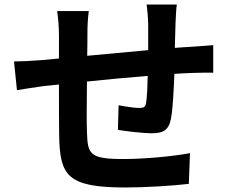

<svg xmlns="http://www.w3.org/2000/svg" viewBox="-20 -801 1040 850"><path d="M629 -781C632 -763 636 -716 636 -691V-579C546 -571 450 -562 366 -554C367 -593 367 -626 367 -649C367 -691 369 -719 373 -752H233C238 -717 241 -683 241 -642V-542L166 -535C116 -531 70 -529 42 -529L55 -402C81 -406 143 -416 174 -420L241 -427C241 -334 241 -238 242 -196C246 -25 277 29 534 29C628 29 749 21 816 13L821 -123C747 -109 622 -97 525 -97C376 -97 368 -119 365 -216C363 -258 364 -349 365 -440C450 -449 547 -458 634 -465C633 -418 631 -373 627 -346C624 -327 616 -323 596 -323C576 -323 536 -329 505 -335L502 -226C537 -220 616 -211 651 -211C702 -211 727 -224 737 -276C745 -318 749 -399 752 -474C781 -476 807 -477 828 -478C855 -479 907 -480 924 -479V-601C895 -599 856 -596 829 -594C806 -593 781 -591 754 -589C755 -622 756 -657 757 -696C758 -723 760 -766 763 -781Z"/></svg>

Font: Genne Gothic Bold
Style: Regular
Weight: 700
Designer: Ryoko NISHIZUKA (kana & ideographs); Paul D. Hunt (Latin, Greek & Cyrillic); Wenlong ZHANG (bopomofo); Sandoll Communica
Foundry: Adobe Systems Incorporated
Version: Version 1.004;PS 1.004;hotconv 16.6.51;makeotf.lib2.5.65220